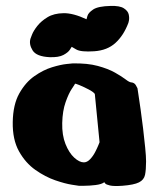

<svg xmlns="http://www.w3.org/2000/svg" viewBox="-20 -627 536 648"><path d="M413 -549Q397 -507 369.5 -482Q342 -457 298 -454Q253 -451 237.5 -460Q222 -469 222 -469Q222 -469 216 -459.5Q210 -450 194 -441.5Q178 -433 148 -434Q103 -436 90 -457Q77 -478 83 -497Q83 -497 88 -510Q93 -523 106 -539.5Q119 -556 140.5 -569Q162 -582 194.5 -582.5Q227 -583 272 -562Q272 -562 275 -573Q278 -584 294.5 -595Q311 -606 353 -607Q384 -608 398 -599Q412 -590 414.5 -578Q417 -566 415 -557Q413 -548 413 -549ZM225 -413Q275 -414 310 -404.5Q345 -395 368 -382Q391 -369 404 -359Q417 -349 423 -349Q434 -348 439 -338.5Q444 -329 444 -329Q444 -329 447 -309Q450 -289 454.5 -258Q459 -227 463 -193Q467 -159 470 -129Q473 -99 473 -82Q473 -54 469.5 -37Q466 -20 449 -11.5Q432 -3 393 0Q364 2 351 -1Q338 -4 335 -8Q332 -12 332 -12Q323 -5 302.5 -2.5Q282 0 264 0Q246 0 246 0Q246 0 223 -3.5Q200 -7 166.5 -18.5Q133 -30 99.5 -53.5Q66 -77 44 -116.5Q22 -156 23 -215Q24 -274 45 -311.5Q66 -349 96 -370Q126 -391 155.5 -400Q185 -409 205 -411Q225 -413 225 -413ZM300 -310Q295 -317 278.5 -325.5Q262 -334 247.5 -340Q233 -346 233 -344Q233 -343 222.5 -327.5Q212 -312 201.5 -282.5Q191 -253 190 -212Q189 -171 201 -141Q213 -111 230.5 -95Q248 -79 263 -79Q274 -79 284 -89.5Q294 -100 301 -113.5Q308 -127 312 -137Q316 -147 316 -147Z"/></svg>

Font: Nerko One
Style: Regular
Weight: 400
Designer: Nermin Kahrimanovic
Foundry: Nermin Kahrimanovic
Version: Version 1.101